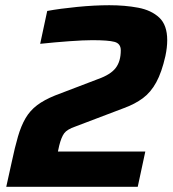

<svg xmlns="http://www.w3.org/2000/svg" viewBox="-20 -716 665 736"><path d="M4 0 25 -95Q37 -152 49 -193Q61 -234 78 -263Q95 -292 122 -312.5Q149 -333 191 -350L356 -413Q404 -430 423.5 -455.5Q443 -481 443 -523Q443 -549 419 -555.5Q395 -562 334 -562Q301 -562 245.5 -558Q190 -554 134 -548L161 -674Q210 -683 276 -689.5Q342 -696 399 -696Q459 -696 509.5 -686.5Q560 -677 590.5 -648.5Q621 -620 621 -562Q621 -534 614 -501Q600 -439 579 -400.5Q558 -362 527.5 -339.5Q497 -317 456 -302L269 -231Q237 -220 226 -205Q215 -190 207 -158L202 -135H537L508 0Z"/></svg>

Font: Saira
Style: Bold Italic
Weight: 700
Italic angle: -12°
Designer: Hector Gatti with collaboration of the Omnibus-Type team
Foundry: Omnibus-Type
Version: Version 1.100; ttfautohint (v1.8.3)